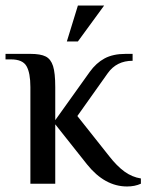

<svg xmlns="http://www.w3.org/2000/svg" viewBox="-21 -665 538 695"><path d="M294 -70 179 -215V0H89V-350Q89 -401 75 -425.5Q61 -450 19 -450H-1V-470H89Q126 -470 144.5 -460.5Q163 -451 171 -426Q179 -401 179 -350V-230L304 -405Q327 -437 357.5 -453.5Q388 -470 434 -470H459V-445Q401 -445 369 -400L259 -245L374 -100Q402 -64 429.5 -44Q457 -24 489 -19V0Q467 10 439 10Q358 10 294 -70ZM221 -515 261 -645H356L261 -515Z"/></svg>

Font: Philosopher
Style: Regular
Weight: 400
Designer: Jovanny Lemonad
Foundry: Jovanny Lemonad
Version: Version 2.000